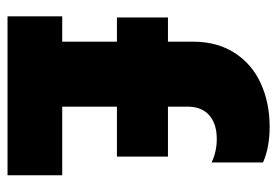

<svg xmlns="http://www.w3.org/2000/svg" viewBox="-136 -618 754 523"><g transform="rotate(90 241.5 -357.0)"><path d="M25 -149H94V-298H28V-437H94V-505Q94 -571 124.5 -618.5Q155 -666 208 -690Q261 -714 326 -714Q382 -714 423 -696V-556Q393 -570 359 -570Q318 -570 294.5 -549.5Q271 -529 271 -490V-437H407V-298H271V-149H458V0H25Z"/></g></svg>

Font: Prompt
Style: Bold
Weight: 700
Designer: Katatrad Team
Foundry: CadsonDemak
Version: Version 1.000